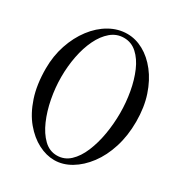

<svg xmlns="http://www.w3.org/2000/svg" viewBox="-170 -831 873 939"><g transform="rotate(30 266.5 -361.0)"><path d="M274 -4Q229 -4 183.5 -27.5Q138 -51 99.5 -97Q61 -143 38 -212Q15 -281 15 -372Q15 -443 36 -505.5Q57 -568 93.5 -616Q130 -664 177.5 -691Q225 -718 277 -718Q324 -718 368.5 -693.5Q413 -669 449 -623Q485 -577 506.5 -512.5Q528 -448 528 -367Q528 -288 507 -221.5Q486 -155 449.5 -106.5Q413 -58 367.5 -31Q322 -4 274 -4ZM274 -30Q316 -30 347 -59Q378 -88 398.5 -137Q419 -186 429 -245Q439 -304 439 -364Q439 -424 428.5 -482.5Q418 -541 397.5 -588.5Q377 -636 345.5 -664.5Q314 -693 272 -693Q231 -693 199 -666Q167 -639 145 -593.5Q123 -548 112 -491Q101 -434 101 -374Q101 -314 112.5 -253.5Q124 -193 146 -142.5Q168 -92 200 -61Q232 -30 274 -30Z"/></g></svg>

Font: Mulat Addis
Style: Regular
Weight: 400
Designer: Fasil fikreab
Version: Version 1.001; ttfautohint (v1.8.3)